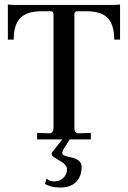

<svg xmlns="http://www.w3.org/2000/svg" viewBox="-20 -620 569 854"><path d="M474 -598Q506 -598 514 -600V-444H488Q488 -509 459.5 -539.5Q431 -570 365 -570H323Q313 -570 311 -559V-49Q311 -27 331 -27L384 -29V0H290L263 43Q257 53 257 62Q257 69 270.5 73.5Q284 78 300 81Q316 84 329.5 94Q343 104 343 122Q343 165 318.5 189.5Q294 214 249 214Q205 214 180 198L187 174Q199 187 222 187Q245 187 261.5 171.5Q278 156 278 133Q278 112 244 94L221 80Q210 72 210 65Q210 58 216 52L257 0H145V-29L199 -27Q218 -27 218 -52V-558Q218 -570 206 -570H165Q99 -570 70 -539.5Q41 -509 41 -444H15V-600Q29 -598 55 -598Z"/></svg>

Font: Unna
Style: Regular
Weight: 400
Designer: Jorge de Buen U.
Foundry: Omnibus-Type
Version: Version 2.006;PS 002.006;hotconv 1.0.70;makeotf.lib2.5.58329